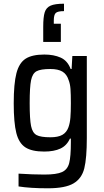

<svg xmlns="http://www.w3.org/2000/svg" viewBox="-20 -812 560 1035"><path d="M80 193V124Q158 129 219 129Q285 129 314.5 115.5Q344 102 353 67Q362 32 362 -45V-65H357Q340 -27 305.5 -11Q271 5 218 5Q152 5 117 -17.5Q82 -40 68 -95Q54 -150 54 -255Q54 -361 68.5 -417Q83 -473 118 -495.5Q153 -518 219 -518Q270 -518 307 -501.5Q344 -485 361 -440H366L370 -510H448V-68Q448 40 434.5 95Q421 150 376.5 176.5Q332 203 238 203Q143 203 80 193ZM349 -126Q357 -148 359.5 -178Q362 -208 362 -256Q362 -304 360 -332Q358 -360 350 -380Q340 -412 316.5 -426Q293 -440 252 -440Q199 -440 177 -428Q155 -416 147.5 -379.5Q140 -343 140 -256Q140 -169 147.5 -132.5Q155 -96 177 -84Q199 -72 252 -72Q293 -72 316 -85Q339 -98 349 -126ZM325 -792V-752Q291 -752 280.5 -742Q270 -732 270 -701V-684H308V-586H213V-667Q213 -720 221 -745.5Q229 -771 252.5 -781.5Q276 -792 325 -792Z"/></svg>

Font: Saira Semi Condensed
Style: Regular
Weight: 400
Width: 4
Designer: Hector Gatti with collaboration of the Omnibus-Type team
Foundry: Omnibus-Type
Version: Version 1.001; ttfautohint (v1.8)